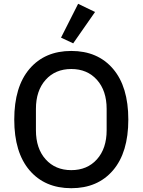

<svg xmlns="http://www.w3.org/2000/svg" viewBox="-20 -978 750 1010"><path d="M365 -750 301 -780 391 -958 480 -915ZM574.5 -82Q494 12 355 12Q216 12 135.5 -82Q55 -176 55 -349Q55 -522 135.5 -616Q216 -710 355 -710Q494 -710 574.5 -616Q655 -522 655 -349Q655 -176 574.5 -82ZM541 -293V-405Q541 -501 490 -558Q439 -615 355 -615Q271 -615 220 -558Q169 -501 169 -405V-293Q169 -197 220 -140Q271 -83 355 -83Q439 -83 490 -140Q541 -197 541 -293Z"/></svg>

Font: Anuphan Medium
Style: Regular
Weight: 500
Designer: Mike Abbink, Paul van der Laan, Pieter van Rosmalen, Mint Tantisuwanna
Foundry: Bold Monday; Cadson Demak
Version: Version 3.002;hotconv 1.0.109;makeotfexe 2.5.65596